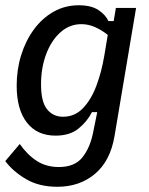

<svg xmlns="http://www.w3.org/2000/svg" viewBox="-30 -530 567 729"><path d="M187.5 179.2Q118.3 179.2 68.8 150Q19.2 120.8 -10 81.7L45 16.7Q74.2 58.3 110 81.2Q145.8 104.2 193.3 104.2Q253.3 104.2 282.5 67.9Q311.7 31.7 323.3 -25.8L339.2 -104.2H319.2Q300.8 -68.3 267.9 -41.7Q235 -15 180.8 -15Q110.8 -15 72.1 -64.6Q33.3 -114.2 33.3 -205Q33.3 -265.8 50.4 -320.8Q67.5 -375.8 98.8 -418.3Q130 -460.8 173.3 -485.4Q216.7 -510 269.2 -510Q315.8 -510 343.3 -492.1Q370.8 -474.2 381.7 -450H401.7L410 -500H486.7L405 -14.2Q389.2 80.8 330.8 130Q272.5 179.2 187.5 179.2ZM209.2 -86.7Q254.2 -86.7 285.4 -119.6Q316.7 -152.5 336.2 -205Q355.8 -257.5 365.8 -317.5L379.2 -397.5Q357.5 -415 331.7 -426.7Q305.8 -438.3 279.2 -438.3Q234.2 -438.3 199.6 -407.5Q165 -376.7 145.4 -324.6Q125.8 -272.5 125.8 -210Q125.8 -143.3 148.8 -115Q171.7 -86.7 209.2 -86.7Z"/></svg>

Font: Familjen Grotesk GF
Style: Italic
Weight: 400
Designer: Anders Wikstroem, Jonas Baeckman, Matilda Gysing, Kristian Moeller
Foundry: Familjen STHML AB
Version: Version 2.000; Beta; Release 4; Build 6